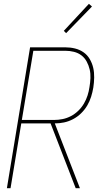

<svg xmlns="http://www.w3.org/2000/svg" viewBox="-20 -982 540 1002"><path d="M16 0 137 -735H321Q347 -735 371.5 -729Q396 -723 416 -709Q436 -695 448.5 -673.5Q461 -652 466.5 -628Q472 -604 471.5 -577.5Q471 -551 467 -525Q463 -501 455.5 -477Q448 -453 435 -431Q422 -409 403 -390.5Q384 -372 361 -360Q338 -348 314 -343Q290 -338 266 -338L397 0H375L244 -338H91L35 0ZM94 -356H262Q284 -356 306.5 -360.5Q329 -365 350 -376Q371 -387 388.5 -404Q406 -421 418 -441.5Q430 -462 437 -484Q444 -506 447 -528Q451 -551 452 -574.5Q453 -598 448 -619.5Q443 -641 432.5 -660.5Q422 -680 405 -693Q388 -706 366 -711.5Q344 -717 321 -717H154ZM325 -809 313 -821 444 -962 460 -948Z"/></svg>

Font: Iosevka SS04 Thin Oblique
Style: Regular
Weight: 100
Italic angle: -9°
Monospace: yes
Designer: Belleve Invis
Foundry: Belleve Invis
Version: Version 19.0.0; ttfautohint (v1.8.4)